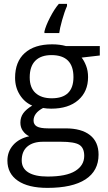

<svg xmlns="http://www.w3.org/2000/svg" viewBox="-20 -731 549 975"><path d="M486.8 -497.1V-449.2L394.5 -438.5Q407.2 -422.9 417.2 -397.2Q427.2 -371.6 427.2 -339.4Q427.2 -266.1 377.4 -222.7Q327.6 -179.2 240.2 -179.2Q218.3 -179.2 198.7 -182.6Q150.4 -157.2 150.4 -118.7Q150.4 -98.6 167.2 -88.9Q184.1 -79.1 225.1 -79.1H313Q393.6 -79.1 437 -44.9Q480.5 -10.7 480.5 54.2Q480.5 136.7 414.1 179.9Q347.7 223.1 220.7 223.1Q123.5 223.1 70.6 186.8Q17.6 150.4 17.6 84.5Q17.6 39.1 46.6 5.9Q75.7 -27.3 128.4 -39.1Q109.4 -47.9 96.4 -65.9Q83.5 -84 83.5 -107.9Q83.5 -135.3 97.9 -155.5Q112.3 -175.8 143.6 -194.8Q105 -210.9 80.8 -249Q56.6 -287.1 56.6 -335.9Q56.6 -417.5 105.7 -461.7Q154.8 -505.9 244.6 -505.9Q283.2 -505.9 314.9 -497.1ZM90.3 83.5Q90.3 124 124.3 144.8Q158.2 165.5 221.7 165.5Q316.4 165.5 362.1 137.2Q407.7 108.9 407.7 60.5Q407.7 20 382.8 4.4Q357.9 -11.2 289.1 -11.2H198.7Q147.5 -11.2 118.9 13.2Q90.3 37.6 90.3 83.5ZM130.9 -337.9Q130.9 -285.6 160.4 -258.8Q189.9 -231.9 242.7 -231.9Q353 -231.9 353 -339.4Q353 -451.2 241.2 -451.2Q188 -451.2 159.4 -422.6Q130.9 -394 130.9 -337.9ZM320.3 -700.2Q307.6 -672.4 295.4 -628.7Q283.2 -585 280.8 -563H205.6V-571.3Q211.9 -599.1 234.1 -642.3Q256.3 -685.5 278.8 -711.4H320.3Z"/></svg>

Font: Bpm'online Open Sans
Style: Regular
Weight: 400
Foundry: Ascender Corporation
Version: Version 1.10